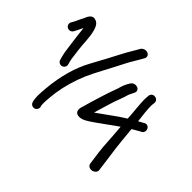

<svg xmlns="http://www.w3.org/2000/svg" viewBox="-172 -817 1146 1144"><g transform="rotate(30 400.5 -245.5)"><path d="M670.4 -402 663.4 -382C650.6 -341.8 642.2 -271.2 631.4 -222.6C603 -214.6 562.3 -200.3 511.2 -180.3C482 -168.8 460.1 -160.6 439.9 -153.4C442 -157.4 446.2 -165.2 450.7 -172.2C478.8 -216.8 506.1 -264.4 537.1 -305.9C558.8 -334.9 558 -343.2 576.7 -362L577.1 -362.4L588.9 -376.2C602 -390.4 596.9 -407.2 583.3 -415.3C571.2 -422.6 552.3 -424.5 537.3 -409.3L524.7 -396.8L524.4 -396.5C497.7 -366.9 501.1 -360.7 476.5 -328.2C454.3 -298.9 410 -225.7 391.8 -197.4C378.8 -177.3 372.3 -162.8 362.6 -149.2C347.8 -127 341.5 -101.5 367.4 -89.6C377.7 -84.9 389.9 -84 403.4 -84.9C422.8 -86.3 460.1 -99.4 524 -124C566 -140.2 595.9 -151.5 619.1 -159.9C611.9 -122.1 603 -70.1 596.1 -39.3C585.3 8.3 578.7 65 573.1 111.8L571.8 123.4V124C571.8 141.8 589 152.1 605 152.1C619.2 152 634.6 144.1 637.6 129.1L637.7 128.6L638.9 117.2C639.7 110.9 641.3 99.3 643.7 83C654.7 -7 658.1 -42.9 682.2 -179.8C696 -183.2 714.1 -188.1 733.2 -193.8L744.7 -195.9L745.9 -196.4C763.4 -203.4 766.4 -222.1 761.4 -234.3C757.2 -244.8 745.3 -254.4 729.3 -248.9L719.4 -246.2C711.1 -244.5 702.9 -242.6 692.8 -239.8C699.5 -283 705.5 -333.1 715 -363.8L723 -383.7L723.1 -384C729 -401.7 716 -415.1 703.9 -418.7C696.5 -421 687.2 -420.7 679.5 -414.9C675.4 -411.8 672.1 -407.1 670.4 -402ZM146.9 -25V-34C146.9 -42.2 157.6 -80.3 183.2 -141.6C209.9 -202.4 244.8 -260.2 288 -315.2C319.5 -355.4 410.9 -449.9 444.2 -488.2C472 -520.1 494.7 -539.6 522.8 -568.1L538.4 -584.1C551.9 -597.6 547 -614.7 534.4 -623.2C522 -631.6 501.2 -632.5 487.6 -618.9L472.1 -603.1C441.1 -573.5 414 -545.8 392 -521.1C370.4 -496.9 330.2 -454 271.5 -392.6C211.4 -329.7 158.6 -243.1 118.2 -132.6C101 -85.6 91.9 -54 91.9 -34V-25C91.9 -10 104.4 2.5 119.4 2.5C134.5 2.5 146.9 -10 146.9 -25ZM135.4 -297.5C150.5 -297.5 162.9 -310 162.9 -325V-350C162.9 -354.1 163.2 -358.6 163.8 -363.4C167 -385.8 169.8 -407.9 172.7 -430.7C178.4 -475 193.8 -526.3 193.8 -576C193.8 -604.6 187.6 -628.2 165.2 -638.8C136.4 -655.3 112.6 -618.2 107.1 -611.3C86.7 -590.8 70.4 -566.1 53.3 -551.5L52.7 -551L52.2 -550.4C40.2 -537.3 43.6 -519.8 54 -510.8C64.2 -502.1 81.1 -501 93.3 -513.2C108.3 -528.2 119.5 -542.5 133.1 -558.7C133 -557.2 132.4 -552.6 132 -549.7L120.6 -469.7C118.9 -457.6 117.5 -446.6 116.5 -436.8C113.6 -408.7 107.9 -381.4 107.9 -350V-325C107.9 -310 120.4 -297.5 135.4 -297.5Z"/></g></svg>

Font: MewTooHand
Style: BdWide
Weight: 400
Designer: Mew Too, Robert Jablonski
Version: Version 0.77